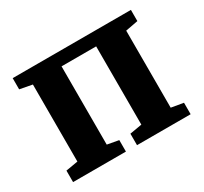

<svg xmlns="http://www.w3.org/2000/svg" viewBox="-119 -719 938 884"><g transform="rotate(-30 350.0 -277.0)"><path d="M37 0V-61L101.5 -72V-481.5L35.5 -494V-553.5H664V-494L597.5 -481.5V-72L662 -61V0H377V-61L441.5 -72V-488H257.5V-72L318 -61V0Z"/></g></svg>

Font: Merriweather 24pt ExtraBold
Style: Regular
Weight: 800
Version: Version 2.100